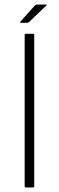

<svg xmlns="http://www.w3.org/2000/svg" viewBox="-20 -821 257 841"><path d="M130 -5Q130 0 125 0H92Q88 0 88 -5V-668Q88 -673 92 -673H125Q130 -673 130 -668ZM99 -721H71Q68 -721 68 -722.5Q68 -724 69 -726L133 -797Q136 -799 138 -800Q140 -801 143 -801H182Q184 -801 184.5 -800Q185 -799 183 -797L107 -724Q105 -723 103 -722Q101 -721 99 -721Z"/></svg>

Font: Glory Thin ExtraLight
Style: Regular
Weight: 250
Version: Version 1.011